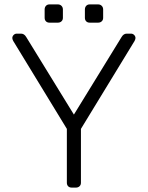

<svg xmlns="http://www.w3.org/2000/svg" viewBox="-20 -853 672 873"><path d="M533 -685Q542 -700 556 -700H576Q584 -700 590 -694Q596 -688 596 -680Q596 -675 592 -667L348 -267V-22Q348 -12 341.5 -6Q335 0 325 0H306Q296 0 290 -6Q284 -12 284 -22V-267L40 -667Q36 -675 36 -680Q36 -688 42 -694Q48 -700 56 -700H76Q90 -700 99 -685L316 -332ZM243 -750H205Q195 -750 189 -756Q183 -762 183 -772V-810Q183 -820 189 -826.5Q195 -833 205 -833H243Q253 -833 259.5 -826.5Q266 -820 266 -810V-772Q266 -762 259.5 -756Q253 -750 243 -750ZM426 -750H388Q378 -750 372 -756Q366 -762 366 -772V-810Q366 -820 372 -826.5Q378 -833 388 -833H426Q436 -833 442.5 -826.5Q449 -820 449 -810V-772Q449 -762 442.5 -756Q436 -750 426 -750Z"/></svg>

Font: Rubik
Style: Regular
Weight: 300
Designer: Hubert & Fischer
Foundry: Hubert & Fischer
Version: Version 1.100